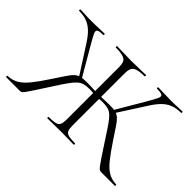

<svg xmlns="http://www.w3.org/2000/svg" viewBox="-105 -910 1195 1195"><g transform="rotate(45 492.5 -312.5)"><path d="M377 0Q374 0 374 -6Q374 -12 377 -12Q415 -12 434.5 -17Q454 -22 460.5 -37Q467 -52 467 -81V-544Q467 -587 445 -600Q423 -613 366 -613Q364 -613 364 -619Q364 -625 366 -625Q390 -625 425 -623.5Q460 -622 492 -622Q527 -622 562 -623.5Q597 -625 620 -625Q622 -625 622 -619Q622 -613 620 -613Q563 -613 541 -599Q519 -585 519 -542V-81Q519 -52 525 -37Q531 -22 550.5 -17Q570 -12 608 -12Q611 -12 611 -6Q611 0 608 0Q585 0 556 -1Q527 -2 492 -2Q460 -2 430 -1Q400 0 377 0ZM14 0Q12 0 12 -6Q12 -12 14 -12Q55 -13 86 -31.5Q117 -50 148 -88.5Q179 -127 219 -188Q251 -236 270 -265Q289 -294 304.5 -308.5Q320 -323 339 -328Q358 -333 389 -333Q421 -333 482 -330L481 -312Q468 -313 457 -314Q446 -315 436 -315Q406 -315 386.5 -309.5Q367 -304 350.5 -289Q334 -274 313.5 -245.5Q293 -217 263 -170Q222 -107 199.5 -72Q177 -37 165.5 -21.5Q154 -6 148 -3Q142 0 133 0ZM337 -317 219 -501Q191 -545 165 -569Q139 -593 110 -603Q81 -613 43 -613Q41 -613 41 -619Q41 -625 43 -625Q63 -625 85 -623.5Q107 -622 144 -622Q185 -622 209 -623.5Q233 -625 256 -625Q259 -625 259 -619Q259 -613 256 -613Q221 -613 210.5 -605.5Q200 -598 210.5 -576Q221 -554 248 -508L354 -326ZM851 0Q843 0 836.5 -3Q830 -6 818.5 -21Q807 -36 784 -70.5Q761 -105 720 -168Q690 -215 670 -243.5Q650 -272 633.5 -288Q617 -304 597 -309.5Q577 -315 547 -315Q539 -315 527.5 -314Q516 -313 504 -312L503 -330Q565 -333 595 -333Q627 -333 646 -328Q665 -323 680.5 -308.5Q696 -294 715 -265Q734 -236 766 -188Q807 -127 837.5 -88.5Q868 -50 899 -31.5Q930 -13 971 -12Q973 -12 973 -6Q973 0 971 0ZM648 -317 630 -326 737 -508Q764 -554 774.5 -576Q785 -598 775 -605.5Q765 -613 729 -613Q726 -613 726 -619Q726 -625 729 -625Q752 -625 776.5 -623.5Q801 -622 841 -622Q878 -622 900 -623.5Q922 -625 942 -625Q944 -625 944 -619Q944 -613 942 -613Q905 -613 875.5 -603Q846 -593 820 -569Q794 -545 766 -501Z"/></g></svg>

Font: Cormorant Infant Light
Style: Regular
Weight: 300
Designer: Christian Thalmann (Catharsis Fonts)
Foundry: Catharsis Fonts
Version: Version 4.001